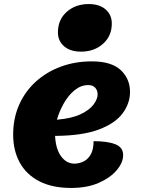

<svg xmlns="http://www.w3.org/2000/svg" viewBox="-20 -903 697 948"><path d="M331 25Q238 25 174 -8Q110 -41 77.5 -100.5Q45 -160 45 -238Q45 -319 74.5 -385.5Q104 -452 157 -500Q210 -548 280.5 -574Q351 -600 433 -600Q530 -600 576 -557Q622 -514 622 -449Q622 -393 585.5 -343.5Q549 -294 468 -263.5Q387 -233 252 -232Q255 -168 281.5 -131.5Q308 -95 348 -95Q368 -95 390 -104.5Q412 -114 427 -138.5Q442 -163 442 -206Q510 -206 549 -191Q588 -176 588 -137Q588 -101 557 -63.5Q526 -26 468.5 -0.5Q411 25 331 25ZM261 -312Q334 -318 378 -339Q422 -360 442 -387Q462 -414 462 -437Q462 -457 450 -470Q438 -483 416 -483Q380 -483 349 -458Q318 -433 295.5 -393.5Q273 -354 261 -312ZM380 -648Q327 -648 296.5 -674.5Q266 -701 266 -743Q266 -806 309.5 -844.5Q353 -883 418 -883Q471 -883 501.5 -856.5Q532 -830 532 -787Q532 -725 488.5 -686.5Q445 -648 380 -648Z"/></svg>

Font: Lemon
Style: Regular
Weight: 400
Designer: Eduardo Rodriguez Tunni
Foundry: Eduardo Rodriguez Tunni
Version: Version 1.003; ttfautohint (v1.8.4.7-5d5b);gftools[0.9.24]